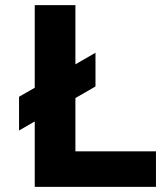

<svg xmlns="http://www.w3.org/2000/svg" viewBox="-20 -726 649 746"><path d="M54 -350 351 -521V-390L54 -219ZM115 0V-706H273V0ZM236 0V-138H586V0Z"/></svg>

Font: Outfit Thin
Style: Bold
Weight: 700
Version: Version 1.100;gftools[0.9.27]